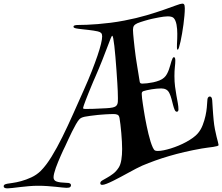

<svg xmlns="http://www.w3.org/2000/svg" viewBox="-20 -867 1213 1047"><path d="M974.1 -847.2Q976.1 -847.2 978.5 -846.7Q981 -846.2 983.2 -843.8Q985.4 -841.3 986.6 -836.2Q987.8 -831.1 987.8 -821.8Q987.8 -805.2 985.8 -782.2Q983.9 -759.3 980.5 -734.1Q977.1 -709 972.9 -684.3Q968.8 -659.7 964.4 -640.1Q960 -620.6 956.1 -608.4Q952.1 -596.2 949.2 -596.2Q945.8 -596.2 945.3 -600.6Q944.8 -605 944.8 -610.8Q944.8 -620.1 945.1 -627.2Q945.3 -634.3 945.8 -641.8Q946.3 -649.4 946.5 -658.9Q946.8 -668.5 946.8 -683.1Q946.8 -695.3 945.8 -708.3Q944.8 -721.2 942.6 -732.7Q940.4 -744.1 936.5 -753.7Q932.6 -763.2 926.8 -769Q922.4 -773.4 914.1 -775.6Q905.8 -777.8 895 -777.8Q884.3 -777.8 872.1 -776.1Q859.9 -774.4 847.9 -772.2Q835.9 -770 825.7 -767.8Q815.4 -765.6 808.1 -764.2Q801.3 -762.7 791 -760Q780.8 -757.3 769.5 -753.9Q758.3 -750.5 747.6 -747.1Q736.8 -743.7 729 -740.2Q715.3 -733.9 710.2 -726.1Q705.1 -718.3 705.1 -704.1Q705.1 -696.8 706.3 -681.9Q707.5 -667 709.5 -647.9Q711.4 -628.9 713.9 -607.4Q716.3 -585.9 719.2 -564.9Q719.7 -560.5 721.2 -550.3Q722.7 -540 724.9 -526.6Q727.1 -513.2 729.5 -497.8Q731.9 -482.4 734.4 -467.8Q736.8 -453.1 738.8 -440.4Q740.7 -427.7 742.2 -419.9Q743.2 -415.5 746.3 -413.3Q749.5 -411.1 756.8 -411.1Q766.1 -411.1 782.2 -412.8Q798.3 -414.6 815.7 -418.2Q833 -421.9 849.1 -428.2Q865.2 -434.6 875 -443.8Q883.8 -451.7 890.1 -463.1Q896.5 -474.6 900.9 -487.1Q905.3 -499.5 908.7 -511.7Q912.1 -523.9 915 -533.4Q918 -543 921.1 -549.1Q924.3 -555.2 928.2 -555.2Q932.1 -555.2 934.1 -550.8Q936 -546.4 936 -536.1Q936 -522.5 933.6 -501.7Q931.2 -481 931.2 -452.1Q931.2 -421.4 934.6 -395Q938 -368.7 942.1 -346.2Q946.3 -323.7 949.7 -304.7Q953.1 -285.6 953.1 -270Q953.1 -257.8 943.8 -257.8Q937 -257.8 932.4 -268.3Q927.7 -278.8 923.8 -294.2Q919.9 -309.6 915.3 -327.1Q910.6 -344.7 903.8 -358.9Q897 -373 885.7 -378.9Q874.5 -384.8 858.9 -384.8Q847.7 -384.8 834 -383.5Q820.3 -382.3 806.9 -380.1Q793.5 -377.9 781.5 -375.2Q769.5 -372.6 762.2 -370.1Q756.8 -367.7 754.9 -364.7Q752.9 -361.8 752.9 -355Q752.9 -346.2 754.6 -331.8Q756.3 -317.4 758.8 -301Q761.2 -284.7 763.9 -267.8Q766.6 -251 769 -236.8Q770 -231 772.9 -215.3Q775.9 -199.7 780 -179.4Q784.2 -159.2 789.6 -136.7Q794.9 -114.3 801 -95Q807.1 -75.7 813.5 -62Q819.8 -48.3 826.2 -45.9Q829.1 -44.4 833.3 -44.2Q837.4 -43.9 841.8 -43.9Q855 -43.9 873 -47.6Q891.1 -51.3 911.6 -57.6Q932.1 -64 953.9 -73Q975.6 -82 995.4 -92.8Q1015.1 -103.5 1031.7 -115.5Q1048.3 -127.4 1059.1 -140.1Q1075.7 -159.7 1085.4 -185.3Q1095.2 -210.9 1100.6 -235.6Q1106 -260.3 1107.7 -280.3Q1109.4 -300.3 1109.9 -309.1Q1110.4 -329.1 1114.3 -335Q1118.2 -340.8 1124 -340.8Q1135.7 -340.8 1137.2 -319.8Q1137.7 -313 1138.4 -300.8Q1139.2 -288.6 1140.1 -273.7Q1141.1 -258.8 1142.3 -242.7Q1143.6 -226.6 1145 -211.9Q1147.5 -185.1 1152.1 -161.9Q1156.7 -138.7 1161.1 -121.1Q1165.5 -103.5 1168.7 -91.8Q1171.9 -80.1 1171.9 -76.2Q1171.9 -72.8 1163.8 -70.3Q1155.8 -67.9 1142.6 -65.9Q1129.4 -64 1113 -62Q1096.7 -60.1 1080.1 -57.1Q1030.3 -48.3 986.3 -38.1Q942.4 -27.8 902.6 -16.1Q862.8 -4.4 826.7 8.5Q790.5 21.5 755.9 36.1Q742.2 42 723.1 52Q704.1 62 682.6 73.7Q661.1 85.4 638.9 97.4Q616.7 109.4 596.9 119.1Q577.1 128.9 561.5 135Q545.9 141.1 537.1 141.1Q533.2 141.1 530 139.2Q526.9 137.2 526.9 131.8Q526.9 123.5 537.4 117.2Q547.9 110.8 563.5 102.3Q579.1 93.8 596.4 80.8Q613.8 67.9 627.9 45.9Q637.7 30.3 641.8 3.9Q646 -22.5 646 -54.2Q646 -70.8 644.8 -94.5Q643.6 -118.2 641.4 -142.3Q639.2 -166.5 636.7 -188.2Q634.3 -210 631.8 -223.1Q629.4 -237.3 621.1 -241.2Q612.8 -245.1 600.1 -245.1Q589.8 -245.1 577.9 -244.6Q565.9 -244.1 554 -243.4Q542 -242.7 531.2 -241.7Q520.5 -240.7 513.2 -240.2Q487.8 -237.3 470.7 -235.1Q453.6 -232.9 442.1 -230.5Q430.7 -228 423.8 -224.6Q417 -221.2 412.1 -215.8Q404.8 -208 394 -189.2Q383.3 -170.4 372.3 -148.2Q361.3 -126 351.3 -104.2Q341.3 -82.5 335 -68.8Q330.6 -60.1 324.2 -46.6Q317.9 -33.2 311 -17.3Q304.2 -1.5 297.1 15.4Q290 32.2 284.4 48.1Q278.8 64 275.4 77.6Q272 91.3 272 100.1Q272 117.2 289.1 123Q306.2 128.9 340.8 129.9Q356 129.9 361.6 133.3Q367.2 136.7 367.2 143.1Q367.2 148.9 362.5 153.1Q357.9 157.2 342.8 157.2Q335.4 157.2 320.1 155.5Q304.7 153.8 283.7 151.6Q262.7 149.4 238 147.7Q213.4 146 187 146Q163.6 146 137.9 148.2Q112.3 150.4 89.4 153.1Q66.4 155.8 48.1 158Q29.8 160.2 21 160.2Q0 160.2 0 148.9Q0 143.6 3.9 140.4Q7.8 137.2 20 134.8Q27.3 133.3 48.1 130.6Q68.8 127.9 95.7 120.6Q122.6 113.3 151.1 100.1Q179.7 86.9 202.1 64.9Q231.4 35.6 261 -12.5Q290.5 -60.5 319.8 -119.6Q349.1 -178.7 378.4 -244.6Q407.7 -310.5 437 -376Q461.9 -431.6 480.5 -479Q499 -526.4 511.7 -563.7Q524.4 -601.1 530.8 -627.7Q537.1 -654.3 537.1 -668.9Q537.1 -681.2 531.5 -687Q525.9 -692.9 513.2 -695.8Q502.9 -698.2 489.5 -700.2Q476.1 -702.1 461.7 -703.9Q447.3 -705.6 433.3 -707Q419.4 -708.5 408.2 -710Q398.9 -710.9 393.6 -712.4Q388.2 -713.9 385.3 -715.3Q382.3 -716.8 381.6 -718.5Q380.9 -720.2 380.9 -722.2Q380.9 -726.6 387.7 -728.8Q394.5 -731 413.1 -731Q428.2 -731 454.3 -731.9Q480.5 -732.9 513.2 -735.6Q545.9 -738.3 583.3 -742.9Q620.6 -747.6 658.2 -754.9Q724.6 -767.6 779.1 -783.7Q833.5 -799.8 874 -814Q914.6 -828.1 939.9 -837.6Q965.3 -847.2 974.1 -847.2ZM591.8 -671.9Q589.4 -671.9 583 -656.2Q576.7 -640.6 565.7 -611.3Q554.7 -582 538.1 -539.8Q521.5 -497.6 498 -443.8Q495.1 -438 489.3 -424.1Q483.4 -410.2 476.3 -392.8Q469.2 -375.5 461.4 -356.4Q453.6 -337.4 447.5 -321Q441.4 -304.7 437.3 -293.2Q433.1 -281.7 433.1 -278.8Q433.1 -274.9 435.8 -273.9Q438.5 -272.9 443.8 -272.9Q469.2 -272.9 485.6 -273.4Q502 -273.9 519 -274.9Q541 -275.9 560.5 -276.9Q580.1 -277.8 594.2 -280.8Q604.5 -283.2 610.4 -287.1Q616.2 -291 619.1 -297.4Q622.1 -303.7 622.6 -312.3Q623 -320.8 623 -332Q623 -348.6 622.1 -369.9Q621.1 -391.1 619.9 -412.4Q618.7 -433.6 617.2 -452.4Q615.7 -471.2 615.2 -482.9Q612.3 -522.5 609.4 -556.9Q606.4 -591.3 603.5 -616.9Q600.6 -642.6 597.7 -657.2Q594.7 -671.9 591.8 -671.9Z"/></svg>

Font: Henny Penny
Style: Regular
Weight: 400
Version: Version 1.001